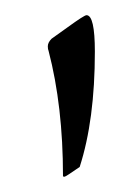

<svg xmlns="http://www.w3.org/2000/svg" viewBox="-20 -666 180 253"><path d="M64 -433 63 -434Q63 -526 44 -599Q43 -601 43 -605Q43 -610 48 -615L69 -630Q91 -646 94 -646Q105 -646 105 -598Q105 -508 85 -446Q76 -440 71 -436.5Q66 -433 64 -433Z"/></svg>

Font: Luxurious Roman
Style: Regular
Weight: 400
Designer: Robert E. Leuschke
Foundry: Robert E. Leuschke
Version: Version 1.010; ttfautohint (v1.8.3)